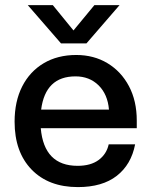

<svg xmlns="http://www.w3.org/2000/svg" viewBox="-20 -732 600 763"><path d="M323.5 -559.5H222.5L90.5 -711.5H190L272 -611L355 -711.5H455ZM38 -248.5Q38 -329 68.2 -388.5Q98.5 -448 153.8 -480.8Q209 -513.5 283 -513.5Q353 -513.5 407.2 -480.8Q461.5 -448 492.5 -389.5Q523.5 -331 523.5 -253V-222.5H142Q155 -73 288.5 -73Q340.5 -73 372 -96.2Q403.5 -119.5 412 -158.5H517Q501.5 -78 444 -33.2Q386.5 11.5 289.5 11.5Q173 11.5 105.5 -58.2Q38 -128 38 -248.5ZM280 -428.5Q160.5 -428.5 143.5 -296.5H413Q408 -357 371.8 -392.8Q335.5 -428.5 280 -428.5Z"/></svg>

Font: Overused Grotesk Medium
Style: Regular
Weight: 525
Version: Version 0.004